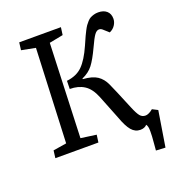

<svg xmlns="http://www.w3.org/2000/svg" viewBox="-152 -828 1015 1109"><g transform="rotate(-20 355.0 -273.5)"><path d="M272 -397Q333 -403.8 369.1 -439.7Q405.3 -475.6 439 -551.8Q441.4 -557.6 446.8 -569.3Q457 -592.8 462.2 -604Q467.3 -615.2 476.6 -633.1Q485.8 -650.9 491.9 -659.4Q498 -668 507.8 -679Q517.6 -689.9 527.1 -694.8Q536.6 -699.7 549.1 -703.4Q561.5 -707 576.2 -707Q608.9 -707 627.9 -690.2Q647 -673.3 647 -643.1Q647 -622.6 634.5 -603.5Q622.1 -584.5 600.1 -575.2L566.9 -605Q557.6 -612.8 546.9 -612.8Q532.2 -612.8 518.8 -594.5Q505.4 -576.2 481.9 -524.9Q452.1 -460.9 427.7 -429.2Q403.3 -397.5 360.8 -378.9V-375Q418.9 -371.1 449 -350.8Q479 -330.6 496.1 -293Q512.7 -257.8 566.9 -126Q584.5 -83.5 597.4 -68.4Q610.4 -53.2 629.9 -53.2Q638.7 -53.2 647.7 -56.9Q656.7 -60.5 662.1 -64.2Q667.5 -67.9 676.8 -75.2L710 -58.1L674.8 160.2L617.2 157.2Q618.2 144.5 620.8 114.5Q623.5 84.5 624 72.8Q624.5 61 624.8 42.7Q625 24.4 622.6 14.4Q620.1 4.4 615.2 -2Q601.1 14.2 574.2 14.2Q542.5 14.2 520.3 -12Q498 -38.1 476.1 -99.1Q472.2 -109.4 418.9 -243.2Q396 -300.3 359.6 -323.7Q323.2 -347.2 271 -347.2ZM168.9 -637.2 83 -653.8 88.9 -700.2H345.2L338.9 -653.8L253.9 -637.2L231.9 -59.1L327.1 -45.9L320.8 0H56.2L62 -45.9L144 -59.1Z"/></g></svg>

Font: Literata Book
Style: Italic
Weight: 400
Italic angle: -3°
Designer: Latin by Veronika Burian and Jose Scaglione. Greek by Irene Vlachou. Cyrillic by Vera Evstafieva
Foundry: TypeTogether
Version: Version 1.003;PS 001.003;hotconv 1.0.88;makeotf.lib2.5.64775